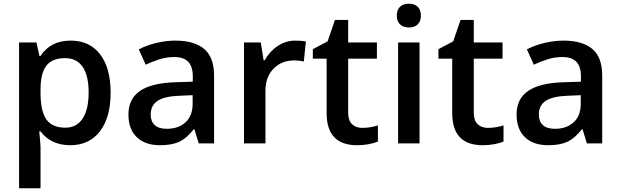

<svg xmlns="http://www.w3.org/2000/svg" viewBox="-20 -767 3319 1027"><path d="M356 9.8Q253.4 9.8 196.8 -64H189.9Q196.8 4.4 196.8 19V240.2H82V-540H174.8Q178.7 -524.9 190.9 -467.8H196.8Q250.5 -549.8 357.9 -549.8Q459 -549.8 515.4 -476.6Q571.8 -403.3 571.8 -271Q571.8 -138.7 514.4 -64.5Q457 9.8 356 9.8ZM328.1 -456.1Q259.8 -456.1 228.3 -416Q196.8 -376 196.8 -288.1V-271Q196.8 -172.4 228 -128.2Q259.3 -84 330.1 -84Q389.6 -84 421.9 -132.8Q454.1 -181.6 454.1 -272Q454.1 -362.8 422.1 -409.4Q390.1 -456.1 328.1 -456.1Z M1043 0 1020 -75.2H1016.1Q977.1 -25.9 937.5 -8.1Q897.9 9.8 835.9 9.8Q756.3 9.8 711.7 -33.2Q667 -76.2 667 -154.8Q667 -238.3 729 -280.8Q791 -323.2 918 -327.1L1011.2 -330.1V-358.9Q1011.2 -410.6 987.1 -436.3Q962.9 -461.9 912.1 -461.9Q870.6 -461.9 832.5 -449.7Q794.4 -437.5 759.3 -420.9L722.2 -502.9Q766.1 -525.9 818.4 -537.8Q870.6 -549.8 917 -549.8Q1020 -549.8 1072.5 -504.9Q1125 -460 1125 -363.8V0ZM872.1 -78.1Q934.6 -78.1 972.4 -113Q1010.3 -147.9 1010.3 -210.9V-257.8L940.9 -254.9Q859.9 -252 823 -227.8Q786.1 -203.6 786.1 -153.8Q786.1 -117.7 807.6 -97.9Q829.1 -78.1 872.1 -78.1Z M1559.1 -549.8Q1593.8 -549.8 1616.2 -544.9L1605 -438Q1580.6 -443.8 1554.2 -443.8Q1485.4 -443.8 1442.6 -398.9Q1399.9 -354 1399.9 -282.2V0H1285.2V-540H1375L1390.1 -444.8H1396Q1422.9 -493.2 1466.1 -521.5Q1509.3 -549.8 1559.1 -549.8Z M1917.5 -83Q1959.5 -83 2001.5 -96.2V-9.8Q1982.4 -1.5 1952.4 4.2Q1922.4 9.8 1890.1 9.8Q1727.1 9.8 1727.1 -162.1V-453.1H1653.3V-503.9L1732.4 -545.9L1771.5 -660.2H1842.3V-540H1996.1V-453.1H1842.3V-164.1Q1842.3 -122.6 1863 -102.8Q1883.8 -83 1917.5 -83Z M2224.1 0H2109.4V-540H2224.1ZM2102.5 -683.1Q2102.5 -713.9 2119.4 -730.5Q2136.2 -747.1 2167.5 -747.1Q2197.8 -747.1 2214.6 -730.5Q2231.4 -713.9 2231.4 -683.1Q2231.4 -653.8 2214.6 -637Q2197.8 -620.1 2167.5 -620.1Q2136.2 -620.1 2119.4 -637Q2102.5 -653.8 2102.5 -683.1Z M2589.4 -83Q2631.3 -83 2673.3 -96.2V-9.8Q2654.3 -1.5 2624.3 4.2Q2594.2 9.8 2562 9.8Q2398.9 9.8 2398.9 -162.1V-453.1H2325.2V-503.9L2404.3 -545.9L2443.4 -660.2H2514.2V-540H2668V-453.1H2514.2V-164.1Q2514.2 -122.6 2534.9 -102.8Q2555.7 -83 2589.4 -83Z M3119.1 0 3096.2 -75.2H3092.3Q3053.2 -25.9 3013.7 -8.1Q2974.1 9.8 2912.1 9.8Q2832.5 9.8 2787.8 -33.2Q2743.2 -76.2 2743.2 -154.8Q2743.2 -238.3 2805.2 -280.8Q2867.2 -323.2 2994.1 -327.1L3087.4 -330.1V-358.9Q3087.4 -410.6 3063.2 -436.3Q3039.1 -461.9 2988.3 -461.9Q2946.8 -461.9 2908.7 -449.7Q2870.6 -437.5 2835.4 -420.9L2798.3 -502.9Q2842.3 -525.9 2894.5 -537.8Q2946.8 -549.8 2993.2 -549.8Q3096.2 -549.8 3148.7 -504.9Q3201.2 -460 3201.2 -363.8V0ZM2948.2 -78.1Q3010.7 -78.1 3048.6 -113Q3086.4 -147.9 3086.4 -210.9V-257.8L3017.1 -254.9Q2936 -252 2899.2 -227.8Q2862.3 -203.6 2862.3 -153.8Q2862.3 -117.7 2883.8 -97.9Q2905.3 -78.1 2948.2 -78.1Z"/></svg>

Font: f1_46825          
Style: Regular
Weight: 600
Foundry: Ascender Corporation
Version: Version 1.10